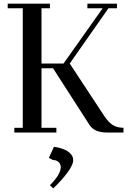

<svg xmlns="http://www.w3.org/2000/svg" viewBox="-20 -722 713 1046"><path d="M22 -676.8V-702.1H252V-676.8H206.1V-376H326.2L539.1 -676.8H456.1V-702.1H617.2V-676.8H570.8L359.9 -376L546.9 -91.8Q572.8 -53.2 596.4 -39.6Q620.1 -25.9 652.8 -25.9V0H563Q494.1 0 467.8 -41L269 -350.1H206.1V-25.9H287.1V0H58.1V-25.9H104V-676.8ZM246.1 138.2 273.9 78.1Q281.2 78.1 296.6 81.8Q312 85.4 331.3 93Q350.6 100.6 364.7 116Q378.9 131.3 378.9 150.9Q378.9 176.8 345 221.4Q311 266.1 270 304.2L252 287.1Q311 228 311 189Q311 173.3 302 163.8Q293 154.3 284.7 152.1Q276.4 149.9 269 149.9Z"/></svg>

Font: Dehuti Alt
Style: Bold
Weight: 700
Version: Version 1.2